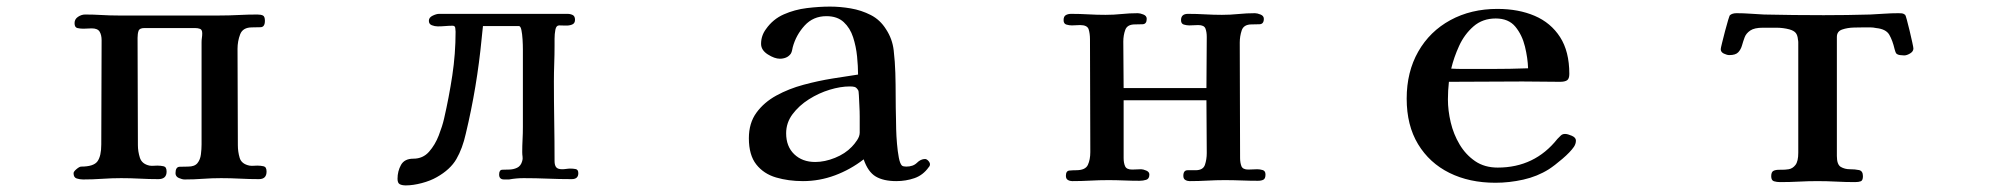

<svg xmlns="http://www.w3.org/2000/svg" viewBox="-20 -546 6040 582"><path d="M788 -26Q788 -3 765 -3Q736 -3 707.5 -4.5Q679 -6 650 -6Q622 -6 595 -4Q568 -2 540 -2Q532 -2 522 -6.5Q512 -11 512 -21Q512 -40 524.5 -40.5Q537 -41 550 -41Q570 -41 578.5 -51.5Q587 -62 589 -78Q591 -94 591 -108V-418Q591 -425 592 -431.5Q593 -438 593 -445Q593 -456 586.5 -458.5Q580 -461 571 -461H418Q403 -461 400 -452.5Q397 -444 397 -431Q397 -350 397.5 -269Q398 -188 398 -106Q398 -87 404 -68Q410 -49 433 -44Q439 -43 445 -43.5Q451 -44 457 -44Q467 -44 476 -42Q485 -40 485 -26Q485 -3 460 -3Q432 -3 404 -4.5Q376 -6 347 -6Q319 -6 290 -4Q261 -2 232 -2Q222 -2 212.5 -5Q203 -8 203 -21Q203 -26 212 -33.5Q221 -41 226 -41Q264 -41 275.5 -57Q287 -73 287 -108Q287 -188 287.5 -266.5Q288 -345 288 -424Q288 -440 282 -450Q276 -460 258 -460Q252 -460 245.5 -459.5Q239 -459 233 -459Q223 -459 214.5 -461Q206 -463 206 -476Q206 -488 216.5 -495Q227 -502 238 -502Q263 -502 288 -500.5Q313 -499 338 -499H645Q674 -499 703 -500.5Q732 -502 760 -502Q771 -502 777 -499Q783 -496 783 -483Q783 -464 770 -463.5Q757 -463 744 -463Q716 -463 708 -442Q700 -421 700 -398Q700 -325 700.5 -252Q701 -179 701 -106Q701 -86 706.5 -67.5Q712 -49 736 -44Q742 -43 748 -43.5Q754 -44 760 -44Q770 -44 779 -42Q788 -40 788 -26Z M1733 -21Q1733 -3 1713 -3Q1676 -3 1640 -4.5Q1604 -6 1567 -6Q1556 -6 1545 -5Q1534 -4 1523 -2Q1519 -2 1515.5 -2Q1512 -2 1508 -2Q1493 -2 1493 -17Q1493 -31 1502.5 -31.5Q1512 -32 1522 -32Q1536 -32 1547.5 -37.5Q1559 -43 1563 -58Q1565 -64 1564 -71Q1563 -78 1563 -85Q1563 -104 1564 -123Q1565 -142 1565 -161Q1565 -216 1565 -270Q1565 -324 1565 -378Q1565 -382 1565 -396Q1565 -410 1564 -426.5Q1563 -443 1560.5 -455Q1558 -467 1553 -467H1444Q1443 -458 1442 -448.5Q1441 -439 1440 -429Q1433 -356 1421 -284Q1409 -212 1392 -141Q1382 -96 1363.5 -64Q1345 -32 1304 -9Q1285 2 1258.5 9Q1232 16 1210 16Q1199 16 1192 12.5Q1185 9 1185 -4Q1185 -27 1195.5 -46Q1206 -65 1233 -65Q1262 -65 1280.5 -86Q1299 -107 1310 -135.5Q1321 -164 1326 -186Q1341 -251 1351 -317Q1361 -383 1361 -450Q1361 -455 1360 -461.5Q1359 -468 1352 -468Q1341 -468 1329.5 -467Q1318 -466 1307 -466Q1298 -466 1289 -469.5Q1280 -473 1280 -483Q1280 -493 1291.5 -498.5Q1303 -504 1311 -504H1700Q1709 -504 1716 -500.5Q1723 -497 1723 -486Q1723 -475 1714 -471.5Q1705 -468 1694 -468.5Q1683 -469 1675 -469Q1666 -469 1663.5 -456Q1661 -443 1661 -428.5Q1661 -414 1661 -408Q1661 -380 1660 -353Q1659 -326 1659 -299Q1659 -239 1660 -178.5Q1661 -118 1661 -58Q1661 -45 1666 -39Q1671 -33 1684 -33Q1690 -33 1696.5 -34Q1703 -35 1709 -35Q1717 -35 1725 -33.5Q1733 -32 1733 -21Z M2586 -172Q2586 -177 2586 -192.5Q2586 -208 2585 -225.5Q2584 -243 2583.5 -257Q2583 -271 2581 -273Q2576 -281 2570.5 -282.5Q2565 -284 2556 -284Q2528 -284 2495 -274Q2462 -264 2432 -245Q2402 -226 2382.5 -200Q2363 -174 2363 -142Q2363 -102 2387.5 -78.5Q2412 -55 2451 -55Q2480 -55 2511 -67.5Q2542 -80 2562 -101Q2570 -109 2578 -121Q2586 -133 2586 -144ZM2799 -48Q2799 -43 2795 -39Q2778 -15 2752 -6Q2726 3 2697 3Q2658 3 2634.5 -11Q2611 -25 2598 -63Q2558 -32 2511 -14.5Q2464 3 2414 3Q2370 3 2332.5 -8Q2295 -19 2272.5 -47.5Q2250 -76 2250 -127Q2250 -173 2273 -204.5Q2296 -236 2333.5 -256.5Q2371 -277 2415.5 -289Q2460 -301 2503.5 -308Q2547 -315 2581 -320Q2581 -345 2578 -375Q2575 -405 2566 -433Q2557 -461 2537.5 -479Q2518 -497 2485 -497Q2445 -497 2419 -468.5Q2393 -440 2383 -403Q2382 -399 2381 -393.5Q2380 -388 2377 -383Q2371 -375 2362.5 -371.5Q2354 -368 2344 -368Q2328 -368 2307.5 -381Q2287 -394 2287 -413Q2287 -438 2302 -458Q2323 -488 2356 -502.5Q2389 -517 2426 -521.5Q2463 -526 2496 -526Q2527 -526 2559 -520.5Q2591 -515 2619.5 -500.5Q2648 -486 2666 -457Q2685 -428 2689 -393.5Q2693 -359 2694 -325Q2695 -290 2695 -255Q2695 -220 2696 -185Q2696 -175 2696.5 -154.5Q2697 -134 2699 -110.5Q2701 -87 2704.5 -68.5Q2708 -50 2714 -44Q2718 -41 2727 -41Q2748 -41 2759.5 -52.5Q2771 -64 2784 -64Q2789 -64 2794 -58.5Q2799 -53 2799 -48Z M3816 -17Q3816 -5 3810 -1.5Q3804 2 3793 2Q3768 2 3743 1Q3718 0 3692 0Q3666 0 3639.5 1.5Q3613 3 3586 3Q3579 3 3573 -0.5Q3567 -4 3567 -13Q3567 -30 3580 -30Q3593 -30 3604 -30Q3627 -30 3632.5 -46.5Q3638 -63 3638 -82Q3638 -123 3637.5 -162.5Q3637 -202 3637 -242H3386V-67Q3386 -52 3390.5 -42Q3395 -32 3412 -32Q3419 -32 3425.5 -32.5Q3432 -33 3439 -33Q3445 -33 3454.5 -29Q3464 -25 3464 -17Q3464 -4 3454.5 -1Q3445 2 3434 2Q3411 2 3387 1Q3363 0 3340 0Q3312 0 3285 1.5Q3258 3 3230 3Q3223 3 3217 -0.5Q3211 -4 3211 -13Q3211 -28 3221.5 -29Q3232 -30 3242 -30Q3270 -30 3277.5 -46Q3285 -62 3285 -85Q3285 -171 3284.5 -256.5Q3284 -342 3284 -427Q3284 -444 3280 -457Q3276 -470 3254 -470Q3248 -470 3241.5 -469.5Q3235 -469 3229 -469Q3221 -469 3212.5 -471.5Q3204 -474 3204 -485Q3204 -496 3210.5 -500Q3217 -504 3227 -504Q3253 -504 3279 -502.5Q3305 -501 3331 -501Q3356 -501 3380 -503.5Q3404 -506 3429 -506Q3436 -506 3446 -502Q3456 -498 3456 -489Q3456 -473 3443.5 -472.5Q3431 -472 3420 -472Q3397 -472 3391 -455.5Q3385 -439 3385 -420Q3385 -385 3385.5 -349.5Q3386 -314 3386 -279H3637Q3637 -318 3637.5 -357Q3638 -396 3638 -434Q3638 -449 3634 -459.5Q3630 -470 3612 -470Q3605 -470 3598.5 -469.5Q3592 -469 3585 -469Q3577 -469 3568.5 -471.5Q3560 -474 3560 -485Q3560 -504 3581 -504Q3607 -504 3633 -502.5Q3659 -501 3684 -501Q3709 -501 3734 -503.5Q3759 -506 3784 -506Q3791 -506 3801 -502Q3811 -498 3811 -489Q3811 -473 3798 -472.5Q3785 -472 3774 -472Q3750 -472 3744 -454Q3738 -436 3738 -417Q3738 -329 3738.5 -242Q3739 -155 3739 -67Q3739 -53 3743 -42.5Q3747 -32 3764 -32Q3771 -32 3777.5 -32.5Q3784 -33 3791 -33Q3799 -33 3807.5 -30.5Q3816 -28 3816 -17Z M4612 -339Q4611 -370 4602.5 -405Q4594 -440 4573.5 -465Q4553 -490 4514 -490Q4474 -490 4446.5 -466Q4419 -442 4403 -407Q4387 -372 4379 -338Q4396 -337 4413 -337Q4430 -337 4446 -337H4502Q4530 -337 4557 -337.5Q4584 -338 4612 -339ZM4757 -120Q4757 -110 4751 -101Q4740 -85 4716 -64.5Q4692 -44 4675 -33Q4640 -11 4597.5 -1.5Q4555 8 4513 8Q4434 8 4373.5 -22Q4313 -52 4278.5 -109Q4244 -166 4244 -247Q4244 -328 4279 -389.5Q4314 -451 4376.5 -485Q4439 -519 4519 -519Q4583 -519 4632 -498Q4681 -477 4709 -433.5Q4737 -390 4737 -322Q4737 -307 4730 -302.5Q4723 -298 4709 -298Q4681 -298 4652.5 -298.5Q4624 -299 4595 -299Q4540 -299 4484 -298.5Q4428 -298 4372 -298Q4369 -271 4369 -245Q4369 -211 4377.5 -175Q4386 -139 4404.5 -108Q4423 -77 4451.5 -57.5Q4480 -38 4520 -38Q4632 -38 4701 -125Q4706 -130 4711 -135Q4716 -140 4724 -140Q4732 -140 4744.5 -134.5Q4757 -129 4757 -120Z M5780 -399Q5780 -390 5770 -384Q5760 -378 5752 -378Q5747 -378 5739.5 -379Q5732 -380 5728 -384Q5726 -387 5725 -390.5Q5724 -394 5723 -397Q5717 -423 5707 -440.5Q5697 -458 5667 -461Q5658 -463 5649 -463Q5640 -463 5631 -463Q5620 -463 5600 -462.5Q5580 -462 5564 -456.5Q5548 -451 5548 -434V-73Q5548 -47 5560 -40Q5572 -33 5587.5 -33Q5603 -33 5615 -30.5Q5627 -28 5627 -12Q5627 1 5620.5 3.5Q5614 6 5603 6Q5575 6 5546.5 4.5Q5518 3 5489 3Q5461 3 5433 4.5Q5405 6 5376 6Q5366 6 5357.5 3.5Q5349 1 5349 -12Q5349 -26 5357.5 -29Q5366 -32 5378 -31.5Q5390 -31 5402 -33Q5414 -35 5422.5 -46Q5431 -57 5431 -83V-410Q5431 -414 5431 -418Q5431 -422 5430 -426Q5429 -439 5423.5 -446Q5418 -453 5404 -457Q5385 -462 5364.5 -462Q5344 -462 5324 -462Q5298 -462 5285.5 -453.5Q5273 -445 5268.5 -433Q5264 -421 5260.5 -408.5Q5257 -396 5249 -387.5Q5241 -379 5222 -379Q5215 -379 5205.5 -383.5Q5196 -388 5196 -397Q5196 -400 5200 -416Q5204 -432 5209 -451.5Q5214 -471 5218.5 -485.5Q5223 -500 5224 -500Q5231 -506 5244 -506Q5265 -506 5285.5 -504.5Q5306 -503 5327 -502Q5372 -501 5417.5 -500.5Q5463 -500 5508 -500Q5543 -500 5578.5 -500.5Q5614 -501 5649 -502Q5671 -503 5692 -504.5Q5713 -506 5735 -506Q5741 -506 5745.5 -505.5Q5750 -505 5755 -501Q5756 -501 5760 -486.5Q5764 -472 5768.5 -453Q5773 -434 5776.5 -418Q5780 -402 5780 -399Z"/></svg>

Font: Kaisei HarunoUmi
Style: Bold
Weight: 700
Designer: Font-Kai, 金井和夫
Foundry: KAZUO KANAI
Version: Version 5.003